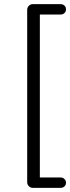

<svg xmlns="http://www.w3.org/2000/svg" viewBox="-20 -725 338 925"><path d="M138 180Q127 180 119 172Q111 164 111 153V-678Q111 -689 119 -697Q127 -705 138 -705H272Q283 -705 290.5 -698Q298 -691 298 -680Q298 -669 290.5 -662Q283 -655 272 -655H172V130H272Q283 130 290.5 137.5Q298 145 298 155Q298 166 290.5 173Q283 180 272 180Z"/></svg>

Font: Nunito Light
Style: Regular
Weight: 300
Designer: Vernon Adams
Foundry: Vernon Adams
Version: Version 3.601; ttfautohint (v1.8.2.53-6de2)